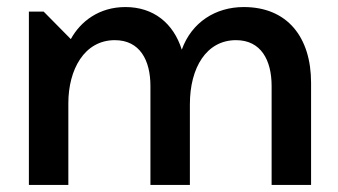

<svg xmlns="http://www.w3.org/2000/svg" viewBox="-20 -525 959 545"><path d="M62 0H174V-232C174 -327 219 -411 306 -411C377 -411 407 -354 407 -281V0H519V-229C519 -333 566 -411 650 -411C721 -411 751 -354 751 -281V0H863V-290C863 -419 796 -505 672 -505C592 -505 524 -462 496 -384C472 -460 415 -505 336 -505C262 -505 209 -465 181 -414L104 -492H62Z"/></svg>

Font: LaHaus Display SemiBold
Style: Regular
Weight: 600
Designer: We are Make, BastardaType, Dalton Maag Ltd
Foundry: BastardaType, Dalton Maag Ltd
Version: Version 3.100;Glyphs 3.3 (3331)